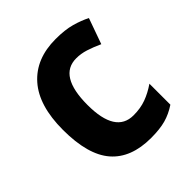

<svg xmlns="http://www.w3.org/2000/svg" viewBox="-159 -734 790 790"><g transform="rotate(-45 235.5 -339.0)"><path d="M274 -56Q158 -56 99.5 -123.5Q41 -191 41 -336Q41 -477 105 -549.5Q169 -622 284 -622Q338 -622 375.5 -611.5Q413 -601 442 -586L402 -474Q369 -489 342 -497.5Q315 -506 288 -506Q185 -506 185 -337Q185 -173 289 -173Q330 -173 362.5 -185Q395 -197 427 -219V-97Q394 -75 359.5 -65.5Q325 -56 274 -56Z"/></g></svg>

Font: Noto Sans Malayalam UI SemiCondensed
Style: Bold
Weight: 700
Width: 4
Designer: Jelle Bosma - Monotype Design Team
Foundry: Monotype Imaging Inc.
Version: Version 2.104; ttfautohint (v1.8.4.7-5d5b)